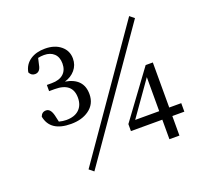

<svg xmlns="http://www.w3.org/2000/svg" viewBox="-127 -892 1188 1081"><g transform="rotate(-20 467.5 -351.5)"><path d="M263 26 236 4 746 -729 773 -707ZM722 0V-117H534V-159L739 -438H782V-168H854V-117H782V0ZM578 -168H722V-372ZM232 -270Q108 -270 90 -365Q99 -390 124 -390Q151 -390 162 -346L171 -306Q194 -300 214 -300Q264 -300 291 -325.5Q318 -351 318 -396Q318 -486 212 -486H178V-523H207Q253 -523 277.5 -545Q302 -567 302 -607Q302 -645 280 -666Q258 -687 220 -687Q201 -687 184 -683L175 -644Q168 -603 137 -603Q115 -603 104 -625Q112 -671 150 -696Q185 -719 237 -719Q295 -719 331 -689.5Q367 -660 367 -613Q367 -574 343 -545.5Q319 -517 280 -506Q386 -488 386 -393Q386 -333 339 -300Q297 -270 232 -270Z"/></g></svg>

Font: GenRyuMin TW R
Style: Regular
Weight: 400
Version: Version 1.501;PS 1;hotconv 16.6.51;makeotf.lib2.5.65220